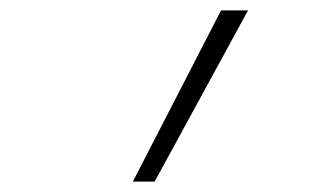

<svg xmlns="http://www.w3.org/2000/svg" viewBox="-20 -792 640 370"><path d="M236 -442 406 -772H458L278 -442Z"/></svg>

Font: Iosevka Extralight Extended
Style: Italic
Weight: 200
Width: 7
Italic angle: -9°
Monospace: yes
Designer: Belleve Invis
Foundry: Belleve Invis
Version: Version 32.5.0; ttfautohint (v1.8.4)